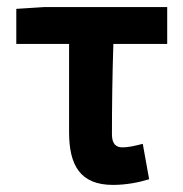

<svg xmlns="http://www.w3.org/2000/svg" viewBox="-20 -511 518 542"><path d="M26 -387H175V-138C175 -45 206 11 299 11C336 11 372 4 401 -5L383 -105C360 -99 342 -95 326 -95C307 -95 296 -105 296 -132C296 -204 297 -296 300 -387H452V-491H104L26 -486Z"/></svg>

Font: Source Sans Pro SemBd
Style: Regular
Weight: 700
Designer: Paul D. Hunt
Foundry: Adobe Systems Incorporated
Version: Version 2.020;PS 2.0;hotconv 1.0.86;makeotf.lib2.5.63406